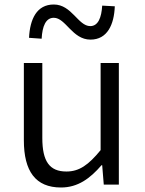

<svg xmlns="http://www.w3.org/2000/svg" viewBox="-20 -820 642 853"><path d="M251 13C326 13 380 -27 431 -86H434L441 0H508V-540H427V-153C373 -87 332 -58 275 -58C200 -58 168 -103 168 -207V-540H86V-197C86 -59 138 13 251 13ZM382 -644C457 -644 487 -711 490 -792L434 -795C431 -742 416 -704 381 -704C327 -704 299 -800 219 -800C143 -800 113 -735 109 -652L165 -648C168 -703 183 -741 219 -741C272 -741 301 -644 382 -644Z"/></svg>

Font: Noto Sans JP DemiLight
Style: Regular
Weight: 350
Designer: Ryoko NISHIZUKA 西塚涼子 (kana, bopomofo & ideographs); Paul D. Hunt (Latin, Greek & Cyrillic); Sandoll Communications 산돌커뮤니
Foundry: Adobe
Version: Version 2.004;hotconv 1.0.118;makeotfexe 2.5.65603